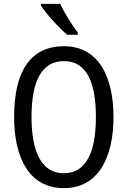

<svg xmlns="http://www.w3.org/2000/svg" viewBox="-20 -963 659 993"><path d="M291 -943H192V-934C217 -893 286 -818 328 -783H382V-795C353 -832 312 -898 291 -943ZM567 -358C567 -568 488 -724 311 -724C139 -724 53 -596 53 -359C53 -151 128 10 311 10C488 10 567 -148 567 -358ZM143 -358C143 -546 197 -647 311 -647C422 -647 476 -547 476 -358C476 -168 421 -67 310 -67C199 -67 143 -170 143 -358Z"/></svg>

Font: Noto Sans Khmer Condensed
Style: Regular
Weight: 400
Width: 3
Designer: Danh Hong and the Monotype Design Team
Foundry: Monotype Imaging Inc.
Version: Version 2.004